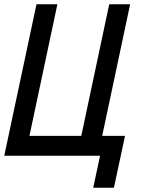

<svg xmlns="http://www.w3.org/2000/svg" viewBox="-46 -730 666 900"><path d="M391 150 423 0H-26L125 -710H223L92 -93H335L466 -710H564L433 -93H540L488 150Z"/></svg>

Font: Geist Mono Medium
Style: Italic
Weight: 500
Italic angle: -12°
Monospace: yes
Designer: Basement.studio, Andrés Briganti, Mateo Zaragoza
Foundry: Basement.studio, Vercel, Andrés Briganti, Guido Ferreyra, Mateo Zaragoza
Version: Version 1.500; ttfautohint (v1.8.4.7-5d5b)